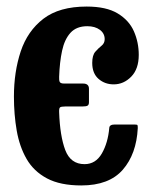

<svg xmlns="http://www.w3.org/2000/svg" viewBox="-20 -553 464 586"><path d="M22.5 -258.5Q22.5 -333.5 43.2 -396Q64 -458.5 112.5 -495.8Q161 -533 244.5 -533Q304.5 -533 339.2 -512Q374 -491 388.8 -457.2Q403.5 -423.5 403.5 -385.5Q403.5 -342.5 380.5 -319Q357.5 -295.5 327 -295.5Q300 -295.5 280.8 -312.2Q261.5 -329 261.5 -361Q261.5 -384.5 271 -395.2Q280.5 -406 290 -413.5Q299.5 -421 299.5 -433.5Q299.5 -451 284.8 -462Q270 -473 246.5 -473Q213.5 -473 195.2 -453Q177 -433 169.5 -398.2Q162 -363.5 160.5 -318.5Q160 -308.5 162.2 -303.2Q164.5 -298 176 -298H233.5Q251.5 -298 251.5 -282V-241Q251.5 -233 247.2 -230.5Q243 -228 230.5 -228H179Q166.5 -228 163.2 -225.2Q160 -222.5 160.5 -210.5Q163 -138 179.2 -95Q195.5 -52 238 -52Q272 -52 290.8 -84.5Q309.5 -117 313.5 -162.5Q314 -173 330.5 -173H389Q398.5 -173 399.5 -171.2Q400.5 -169.5 400.5 -162Q396.5 -83 354.8 -35Q313 13 228 13Q164 13 123.5 -8.5Q83 -30 61.2 -67.8Q39.5 -105.5 31 -154.5Q22.5 -203.5 22.5 -258.5Z"/></svg>

Font: Besley* Condensed Semi
Style: Regular
Weight: 600
Width: 3
Designer: Owen Earl
Foundry: indestructible type*
Version: Version 3.000; ttfautohint (v1.8.3)